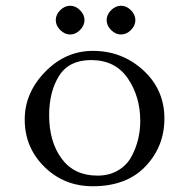

<svg xmlns="http://www.w3.org/2000/svg" viewBox="-20 -633 645 668"><path d="M66 -217Q66 -310 137 -383Q208 -456 303 -456Q405 -456 478.5 -388.5Q552 -321 552 -221Q552 -123 486 -54Q420 15 303 15Q203 15 134.5 -52.5Q66 -120 66 -217ZM297 -424Q220 -424 185.5 -369Q151 -314 151 -232Q151 -140 194.5 -81Q238 -22 319 -22Q360 -22 390.5 -40Q421 -58 437 -87.5Q453 -117 460.5 -148.5Q468 -180 468 -212Q468 -297 424.5 -360.5Q381 -424 297 -424ZM189.5 -597.5Q205 -613 224 -613Q243 -613 258.5 -597.5Q274 -582 274 -563Q274 -544 258.5 -528.5Q243 -513 224 -513Q205 -513 189.5 -528.5Q174 -544 174 -563Q174 -582 189.5 -597.5ZM366.5 -597.5Q382 -613 401 -613Q420 -613 435.5 -597.5Q451 -582 451 -563Q451 -544 435.5 -528.5Q420 -513 401 -513Q382 -513 366.5 -528.5Q351 -544 351 -563Q351 -582 366.5 -597.5Z"/></svg>

Font: EB Garamond 12 All SC
Style: AllSC
Weight: 400
Version: Version 0.016 ; ttfautohint (v0.97) -l 8 -r 50 -G 200 -x 0 -